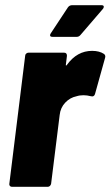

<svg xmlns="http://www.w3.org/2000/svg" viewBox="-20 -720 426 740"><path d="M381 -512Q388 -506 385 -497L346 -357Q342 -346 331 -349Q315 -353 302 -353Q287 -353 275 -349Q250 -344 231.5 -324.5Q213 -305 210 -277L177 -12Q176 -7 172.5 -3.5Q169 0 164 0H26Q21 0 18 -3.5Q15 -7 16 -12L77 -505Q77 -510 81 -513.5Q85 -517 90 -517H227Q238 -517 238 -505L234 -472Q233 -468 234.5 -467.5Q236 -467 238 -470Q277 -524 335 -524Q363 -524 381 -512ZM173 -584Q173 -588 176 -592L242 -692Q248 -700 258 -700H371Q380 -700 380 -694Q380 -689 376 -685L290 -585Q284 -578 276 -578H182Q173 -578 173 -584Z"/></svg>

Font: Barlow Semi Condensed ExtraBold
Style: Italic
Weight: 800
Width: 4
Italic angle: -7°
Designer: Jeremy Tribby
Foundry: Tribby Type
Version: Version 1.408